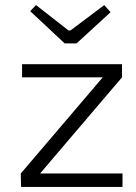

<svg xmlns="http://www.w3.org/2000/svg" viewBox="-20 -737 537 757"><path d="M99 -693 122 -717 250 -617H258L391 -717L416 -689L282 -566H235ZM138 -53H463V0H63L62 -53L385 -432H67V-484H461V-432Z"/></svg>

Font: Taylor Sans Light
Style: Regular
Weight: 300
Italic angle: -8°
Designer: Natanael Gama
Version: Version 1.001 September 8, 2015